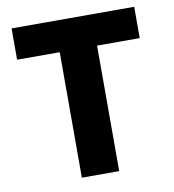

<svg xmlns="http://www.w3.org/2000/svg" viewBox="-75 -718 710 785"><g transform="rotate(-10 279.5 -325.5)"><path d="M202 0H357V-521H534V-651H25V-521H202Z"/></g></svg>

Font: DAIFUKU Sans
Style: Bold
Weight: 700
Designer: Original font ‘Source Han Sans JP’ : Paul D. Hunt
Foundry: Daifuku
Version: Version 1.000